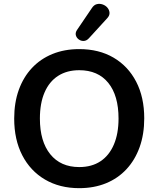

<svg xmlns="http://www.w3.org/2000/svg" viewBox="-20 -971 825 1001"><path d="M393 10Q291 10 214.5 -35Q138 -80 96 -161.5Q54 -243 54 -353Q54 -436 78 -502.5Q102 -569 146.5 -616.5Q191 -664 253.5 -689.5Q316 -715 393 -715Q496 -715 572 -670.5Q648 -626 690 -545Q732 -464 732 -354Q732 -271 708 -204Q684 -137 639.5 -89Q595 -41 532.5 -15.5Q470 10 393 10ZM393 -100Q458 -100 503.5 -130Q549 -160 573.5 -217Q598 -274 598 -353Q598 -473 544.5 -539Q491 -605 393 -605Q329 -605 283 -575.5Q237 -546 212.5 -489.5Q188 -433 188 -353Q188 -234 242 -167Q296 -100 393 -100ZM443 -771Q431 -758 416.5 -757.5Q402 -757 390.5 -765.5Q379 -774 375.5 -787Q372 -800 381 -814L459 -929Q470 -946 485.5 -949.5Q501 -953 516 -947.5Q531 -942 540.5 -930.5Q550 -919 551 -904.5Q552 -890 539 -876Z"/></svg>

Font: Nunito ExtraLight
Style: Regular
Weight: 200
Designer: Vernon Adams
Foundry: Vernon Adams
Version: Version 3.602